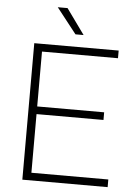

<svg xmlns="http://www.w3.org/2000/svg" viewBox="-62 -990 729 1037"><g transform="rotate(5 303.0 -472.0)"><path d="M99 0V-740H556.5V-698.5H144.5V-401H507.5V-359.5H144.5V-41.5H561.5V0ZM316.5 -807 208.5 -944.5H261.5L360.5 -807Z"/></g></svg>

Font: Encode Sans SemiExpanded SemiExpanded ExtraLight
Style: Regular
Weight: 200
Width: 6
Designer: Multiple Designers
Foundry: Impallari Type
Version: Version 3.000; ttfautohint (v1.8.3) -l 8 -r 50 -G 200 -x 14 